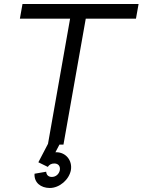

<svg xmlns="http://www.w3.org/2000/svg" viewBox="-20 -720 710 956"><path d="M79 -627H329L219 -4L171 88L218 111C225 100 236 94 250 94C270 94 281 107 278 127C274 147 258 161 238 161C221 161 211 151 210 135L152 145C149 189 183 216 228 216C276 216 324 175 333 127C341 79 308 38 260 38H256L276 0H296L407 -627H657L670 -700H92Z"/></svg>

Font: Uncut Sans
Style: Italic
Weight: 400
Italic angle: -10°
Designer: Kasper Nordkvist
Foundry: Uncut Type
Version: Version 1.111;FEAKit 1.0